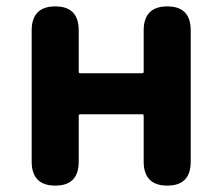

<svg xmlns="http://www.w3.org/2000/svg" viewBox="-20 -580 695 600"><path d="M153 0Q79 0 79 -75V-485Q79 -560 153 -560Q226 -560 226 -485V-356Q226 -351 231 -351H424Q429 -351 429 -356V-485Q429 -560 503 -560Q576 -560 576 -485V-75Q576 0 503 0Q429 0 429 -75V-218Q429 -223 424 -223H231Q226 -223 226 -218V-75Q226 0 153 0Z"/></svg>

Font: Resource Han Rounded KR
Style: Bold
Weight: 700
Designer: Cyano Hao (round all glyphs); Ryoko NISHIZUKA 西塚涼子 (kana, bopomofo & ideographs); Paul D. Hunt (Latin, Greek & Cyrillic)
Foundry: Cyano Hao
Version: 0.990